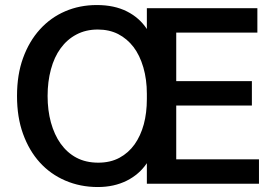

<svg xmlns="http://www.w3.org/2000/svg" viewBox="-20 -733 1098 766"><path d="M71.8 -501Q96.2 -568.4 139.2 -615.7Q182.1 -663.1 240.2 -688Q297.9 -712.9 366.2 -712.9Q436 -712.9 486.3 -687.5Q536.6 -662.1 565.9 -617.2V-700.2H1006.8V-603H683.1V-409.2H984.9V-312H683.1V-97.2H1013.2V0H565.9V-82Q535.6 -37.1 485.8 -12.2Q435.1 13.2 370.1 13.2Q300.3 13.2 240.2 -12.7Q181.2 -38.1 138.7 -85Q96.2 -131.8 71.8 -199.2Q47.9 -265.1 47.9 -350.1Q47.9 -435.1 71.8 -501ZM183.1 -244.6Q196.8 -195.3 221.7 -160.2Q248 -123.5 284.7 -104Q322.3 -84 372.1 -84Q420.4 -84 456.5 -103.5Q492.7 -123 517.1 -157.2Q541 -190.9 553.7 -237.3Q565.9 -282.7 565.9 -337.9V-358.9Q565.9 -416 551.8 -464.4Q537.6 -512.7 512.7 -545.4Q487.3 -578.6 451.2 -597.2Q415.5 -615.2 370.1 -615.2Q322.3 -615.2 284.7 -595.2Q247.6 -575.7 221.7 -540Q196.3 -505.4 183.1 -456.1Q169.9 -407.2 169.9 -350.1Q169.9 -293 183.1 -244.6Z"/></svg>

Font: Post Grotesk Medium
Style: Medium
Weight: 500
Version: Version 1.0